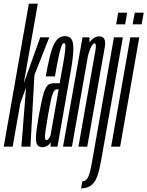

<svg xmlns="http://www.w3.org/2000/svg" viewBox="-58 -805 808 1054"><path d="M-37.5 0H11.5L53.5 -238L85 -325L59.5 0H109L131 -393L212.5 -600H163L72.5 -348L149.5 -785H100.5Z M175.5 3Q183.5 3 190 0.5Q196.5 -2 202.8 -6Q209 -10 213.2 -14.5Q217.5 -19 220 -24.5V0H257.5L325.5 -386.5Q342 -475 344.2 -522.2Q346.5 -569.5 335.8 -588Q325 -606.5 299.5 -606.5Q280 -606.5 265.5 -596.5Q251 -586.5 238.8 -562.5Q226.5 -538.5 215.8 -495.2Q205 -452 193 -385.5H243.5Q256 -457 264.5 -496.5Q273 -536 279.5 -552Q286 -568 293 -568Q300.5 -568 301 -551.8Q301.5 -535.5 295.5 -496Q289.5 -456.5 276 -386L269.5 -348H237Q224 -348 214.2 -343.8Q204.5 -339.5 197 -328.2Q189.5 -317 183 -297.2Q176.5 -277.5 170 -246.8Q163.5 -216 155.5 -173Q142 -97 139.8 -59.5Q137.5 -22 147 -9.5Q156.5 3 175.5 3ZM197 -35.5Q191 -35.5 189.2 -45.8Q187.5 -56 191.8 -86Q196 -116 206 -175Q214 -219.5 219.8 -247.2Q225.5 -275 231 -289.5Q236.5 -304 241.8 -309.2Q247 -314.5 253.5 -314.5H264L219.5 -62Q217.5 -57 214 -50.8Q210.5 -44.5 206 -40Q201.5 -35.5 197 -35.5Z M288 0H337L433.5 -547L433 -600H395ZM372.5 0H421L489.5 -390Q506 -484 517 -544.8Q528 -605.5 487 -605.5Q457 -605.5 433 -571.5Q409 -537.5 401 -493.5L421.5 -480.5Q426.5 -510.5 438.5 -538.8Q450.5 -567 460.5 -567Q472.5 -567 465.8 -527.5Q459 -488 442.5 -397Z M387 229Q430 229 455.2 200.5Q480.5 172 497 76.5L616.5 -600H567.5L448 79Q436 149 424.5 169.5Q413 190 394.5 190ZM591 -735.5 579.5 -671.5H629L640 -735.5Z M552 0H601.5L706.5 -600H657.5ZM682 -735.5 670 -671.5H719.5L731 -735.5Z"/></svg>

Font: Anybody UltraCondensed Light
Style: Italic
Weight: 300
Width: 1
Italic angle: -10°
Version: Version 1.113;gftools[0.9.25]